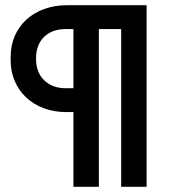

<svg xmlns="http://www.w3.org/2000/svg" viewBox="-20 -720 652 740"><path d="M21 -500V-488C21 -372 109 -288 235 -288H263V0H361V-608H447V0H545V-700H239C112 -700 21 -620 21 -500ZM119 -497C119 -563 162 -608 232 -608H263V-380H232C164 -380 119 -425 119 -491Z"/></svg>

Font: Space Text SemiBold
Style: Regular
Weight: 600
Designer: Florian Karsten (Space Text), Colophon Foundry (Space Mono)
Foundry: Florian Karsten
Version: Version 1.003;PS 001.003;hotconv 1.0.88;makeotf.lib2.5.64775